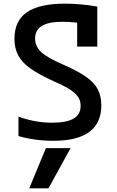

<svg xmlns="http://www.w3.org/2000/svg" viewBox="-20 -760 640 1050"><path d="M272 10Q171 10 81 -16V-122Q173 -89 264 -89Q344 -89 382.5 -111.5Q421 -134 421 -182Q421 -208 407.5 -229Q394 -250 362.5 -270.5Q331 -291 275 -315Q196 -351 148.5 -384Q101 -417 80 -456.5Q59 -496 59 -548Q59 -646 127 -693Q195 -740 335 -740Q376 -740 422.5 -736Q469 -732 512 -724V-505H402V-636Q382 -638 362 -639.5Q342 -641 323 -641Q246 -641 209 -618.5Q172 -596 172 -549Q172 -506 205.5 -475Q239 -444 327 -406Q405 -372 450.5 -340Q496 -308 515 -271Q534 -234 534 -184Q534 10 272 10ZM245 270 366 50H231L140 270Z"/></svg>

Font: M PLUS Code Latin 60 Medium
Style: Regular
Weight: 500
Width: 7
Monospace: yes
Designer: Coji Morishita
Foundry: UNDERFOREST DESIGN
Version: Version 1.005; ttfautohint (v1.8.3)